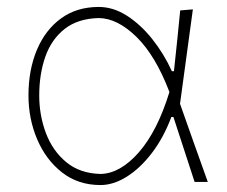

<svg xmlns="http://www.w3.org/2000/svg" viewBox="-20 -524 655 553"><path d="M269.5 9Q205 9 158.5 -27.5Q112 -64 87 -123Q62 -182 62 -249Q62 -322.5 86.2 -380.2Q110.5 -438 155.8 -471Q201 -504 264.5 -504Q306 -504 345.5 -478.8Q385 -453.5 418.5 -411.5Q452 -369.5 475 -319H481Q486.5 -369.5 491 -413.5Q495.5 -457.5 499 -494L535.5 -497Q526.5 -430 517 -361Q507.5 -292 498.5 -225Q518 -169 538.2 -112.8Q558.5 -56.5 578.5 0H540.5Q525 -47 510 -93.5Q495 -140 479.5 -187H473.5Q451 -127 417.2 -83Q383.5 -39 345 -15Q306.5 9 269.5 9ZM269.5 -23Q326 -24 379.8 -85.2Q433.5 -146.5 468 -259Q428 -364 373 -417.8Q318 -471.5 264.5 -472Q204 -470.5 166 -440.5Q128 -410.5 110.5 -360.5Q93 -310.5 93 -249Q93 -192 112.2 -140.8Q131.5 -89.5 170.8 -57Q210 -24.5 269.5 -23Z"/></svg>

Font: Commissioner Loud Thin
Style: Regular
Weight: 100
Designer: Kostas Bartsokas
Foundry: Kostas Bartsokas
Version: Version 1.000; ttfautohint (v1.8.3)